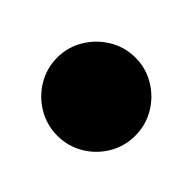

<svg xmlns="http://www.w3.org/2000/svg" viewBox="-102 -753 304 304"><g transform="rotate(-45 50.5 -600.5)"><path d="M-37.3 -600Q-37.3 -576.3 -25.5 -556.3Q-13.7 -536.3 6.3 -524.5Q26.3 -512.7 50 -512.7Q73.7 -512.7 93.7 -524.5Q113.7 -536.3 125.7 -556.3Q137.7 -576.3 137.7 -600Q137.7 -623.7 125.7 -643.7Q113.7 -663.7 93.7 -675.7Q73.7 -687.7 50 -687.7Q26.3 -687.7 6.3 -675.7Q-13.7 -663.7 -25.5 -643.7Q-37.3 -623.7 -37.3 -600Z"/></g></svg>

Font: Linefont Thin
Style: Regular
Weight: 100
Monospace: yes
Version: Version 3.002;gftools[0.9.33]